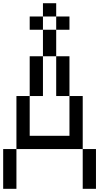

<svg xmlns="http://www.w3.org/2000/svg" viewBox="-20 -1187 707 1207"><path d="M0 0V-250H83.3V0ZM166.7 -333.3H416.7V-583.3H500V-250H83.3V-583.3H166.7ZM166.7 -583.3V-833.3H250V-583.3ZM166.7 -1000V-1083.3H250V-1000ZM333.3 -583.3V-833.3H416.7V-583.3ZM333.3 -833.3H250V-1000H333.3ZM333.3 -1000V-1083.3H416.7V-1000ZM333.3 -1166.7V-1083.3H250V-1166.7ZM500 0V-250H583.3V0Z"/></svg>

Font: Galmuri11 Regular
Style: Regular
Weight: 400
Designer: Minseo Lee (Quiple)
Version: Version 2.356;hotconv 1.1.0;makeotfexe 2.6.0 DEVELOPMENT